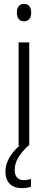

<svg xmlns="http://www.w3.org/2000/svg" viewBox="-20 -751 246 991"><path d="M104 -731C79 -731 67 -713 67 -686C67 -658 80 -641 104 -641C128 -641 141 -658 141 -686C141 -713 129 -731 104 -731ZM56 126C56 82 80 44 127 0H131V-532H76V0H81C36 40 8 86 8 134C8 190 39 220 94 220C113 220 129 217 140 212V173C132 175 118 179 103 179C72 179 56 160 56 126Z"/></svg>

Font: Noto Sans Kannada Condensed Light
Style: Regular
Weight: 300
Width: 3
Designer: Jelle Bosma - Monotype Design Team
Foundry: Monotype Imaging Inc.
Version: Version 2.005